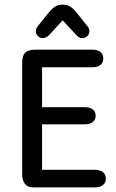

<svg xmlns="http://www.w3.org/2000/svg" viewBox="-20 -811 501 831"><path d="M162 -520H381Q403 -520 415 -530Q427 -540 427 -558Q427 -576 415 -586Q403 -596 381 -596H132Q102 -596 89 -583Q76 -570 76 -540V-56Q76 -33 87 -16.5Q98 0 125 0H391Q413 0 425.5 -10Q438 -20 438 -38Q438 -56 425.5 -66Q413 -76 391 -76H162V-273H348Q369 -273 381.5 -283Q394 -293 394 -310Q394 -328 381.5 -337.5Q369 -347 348 -347H162ZM251 -723 307 -663Q321 -646 336 -646Q349 -646 358 -655Q367 -664 367 -676Q367 -686 359 -697L314 -753Q298 -774 284 -782.5Q270 -791 250 -791Q232 -791 218 -782Q204 -773 187 -752L143 -697Q135 -686 135 -676Q135 -664 144 -655Q153 -646 166 -646Q181 -646 196 -663Z"/></svg>

Font: Beiruti Medium
Style: Regular
Weight: 500
Designer: Arlette Boutros
Foundry: Boutros
Version: Version 1.41